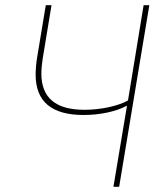

<svg xmlns="http://www.w3.org/2000/svg" viewBox="-20 -718 640 738"><path d="M468 -311H466Q437 -295 393 -285.5Q349 -276 301 -276Q117 -276 117 -431Q117 -445 118.5 -463.5Q120 -482 123 -499L156 -698H178L144 -492Q142 -478 140.5 -463.5Q139 -449 139 -435Q139 -296 304 -296Q352 -296 398 -306Q444 -316 472 -332L532 -698H554L438 0H416Z"/></svg>

Font: IBM Plex Mono Thin
Style: Italic
Weight: 100
Italic angle: -9°
Monospace: yes
Designer: Mike Abbink, Paul van der Laan, Pieter van Rosmalen
Foundry: Bold Monday
Version: Version 2.3